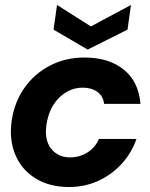

<svg xmlns="http://www.w3.org/2000/svg" viewBox="-20 -739 601 771"><path d="M257 12Q179 12 123 -22.5Q67 -57 41.5 -117.5Q16 -178 27 -255Q38 -329 78 -386Q118 -443 180.5 -475.5Q243 -508 319 -508Q417 -508 477 -459.5Q537 -411 544 -322H398Q394 -354 370.5 -370.5Q347 -387 312 -387Q260 -387 219 -348Q178 -309 167 -241Q157 -178 185 -142.5Q213 -107 261 -107Q300 -107 331.5 -127Q363 -147 377 -181H528Q508 -124 468 -80.5Q428 -37 374 -12.5Q320 12 257 12ZM332 -540 195 -620 209 -719 345 -633 506 -719 492 -620Z"/></svg>

Font: Host Grotesk Black
Style: Italic
Weight: 900
Italic angle: -8°
Designer: Doğukan Karapınar based on Poppins by Indian Type Foundry, Jonny Pinhorn
Foundry: Element Type
Version: Version 1.000; ttfautohint (v1.8.4.7-5d5b);gftools[0.9.33]